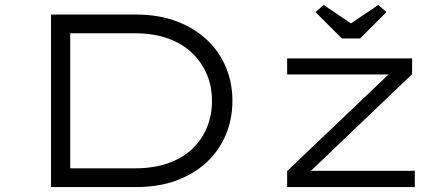

<svg xmlns="http://www.w3.org/2000/svg" viewBox="-20 -759 1800 779"><path d="M187 0V-700H531Q624 -700 696.5 -672.5Q769 -645 819.5 -597.5Q870 -550 896.5 -486.5Q923 -423 923 -350Q923 -277 896.5 -213Q870 -149 819.5 -101.5Q769 -54 696.5 -27Q624 0 531 0ZM265 -62 256 -76H526Q603 -76 661.5 -96.5Q720 -117 759.5 -154.5Q799 -192 819.5 -241.5Q840 -291 840 -350Q840 -408 819.5 -457Q799 -506 759.5 -544Q720 -582 661.5 -603Q603 -624 526 -624H253L265 -636ZM1145 0V-65L1568 -468L1589 -457H1145V-522H1652V-458L1229 -54L1211 -66H1663V0ZM1367 -603 1260 -710 1293 -739 1419 -654H1389L1515 -739L1548 -710L1441 -603Z"/></svg>

Font: Lexend Zetta Light
Style: Regular
Weight: 300
Designer: Bonnie Shaver-Troup, Thomas Jockin
Foundry: Lexend
Version: Version 1.007